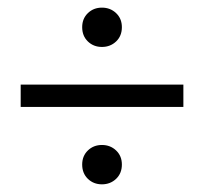

<svg xmlns="http://www.w3.org/2000/svg" viewBox="-20 -581 535 503"><path d="M34.2 -300.8V-359.4H460.4V-300.8ZM247.1 -98.1Q225.1 -98.1 210.2 -112.5Q195.3 -127 195.3 -149.9Q195.3 -172.4 210.2 -186.8Q225.1 -201.2 247.1 -201.2Q269 -201.2 284.2 -186.8Q299.3 -172.4 299.3 -149.9Q299.3 -127 284.2 -112.5Q269 -98.1 247.1 -98.1ZM247.1 -458Q225.1 -458 210.2 -472.4Q195.3 -486.8 195.3 -509.8Q195.3 -532.2 210.2 -546.6Q225.1 -561 247.1 -561Q269 -561 284.2 -546.6Q299.3 -532.2 299.3 -509.8Q299.3 -486.8 284.2 -472.4Q269 -458 247.1 -458Z"/></svg>

Font: Varta Light
Style: Regular
Weight: 400
Version: Version 1.004